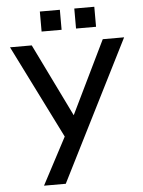

<svg xmlns="http://www.w3.org/2000/svg" viewBox="-60 -947 742 994"><g transform="rotate(-5 311.5 -450.0)"><path d="M241 0H128L257 -244L15 -729H128L313 -350L497 -729H608ZM289 -900V-796H185V-900ZM468 -900V-796H364V-900Z"/></g></svg>

Font: ColatingCofangSans
Style: Regular
Weight: 400
Foundry: GNU
Version: Version 412.227;June 27, 2022;FontCreator 11.0.0.2412 32-bit